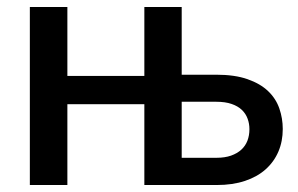

<svg xmlns="http://www.w3.org/2000/svg" viewBox="-20 -530 855 550"><path d="M600.5 -78Q624 -78 641.8 -84.2Q659.5 -90.5 671.2 -101.2Q683 -112 688.8 -127Q694.5 -142 694.5 -160Q694.5 -176 689.2 -190.2Q684 -204.5 672.8 -215.2Q661.5 -226 643.5 -232.2Q625.5 -238.5 599.5 -238.5H500.5V-78ZM599.5 -316Q652.5 -316 689 -303.2Q725.5 -290.5 748 -269Q770.5 -247.5 780.2 -219.2Q790 -191 790 -160.5Q790 -125 777.5 -95.8Q765 -66.5 741 -45Q717 -23.5 681.8 -11.8Q646.5 0 601 0H393.5V-231.5H173V0H65.5V-510H173V-312.5H393.5V-510H500.5V-316Z"/></svg>

Font: Lato 2
Style: Regular
Weight: 600
Designer: Lukasz Dziedzic with Adam Twardoch and Botio Nikoltchev
Foundry: tyPoland Lukasz Dziedzic
Version: Version 2.015; 2015-08-06; http://www.latofonts.com/